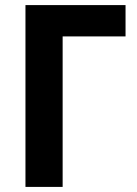

<svg xmlns="http://www.w3.org/2000/svg" viewBox="-20 -734 538 754"><path d="M80 0V-714H473V-591H226V0Z"/></svg>

Font: Noto Sans SemiCondensed
Style: Bold
Weight: 700
Width: 4
Designer: Monotype Design Team
Foundry: Monotype Imaging Inc.
Version: Version 2.013; ttfautohint (v1.8.4.7-5d5b)